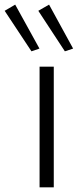

<svg xmlns="http://www.w3.org/2000/svg" viewBox="-78 -799 338 819"><path d="M90.8 -514.6H151.4V0H90.8ZM85.4 -752.9 131.3 -779.3 233.9 -591.8 198.7 -580.1ZM-58.1 -752.9 -13.2 -779.3 90.3 -591.8 56.2 -580.1Z"/></svg>

Font: Reddit Sans Chocolate Light
Style: Regular
Weight: 300
Designer: Stephen Hutchings
Foundry: Reddit
Version: Version 1.013